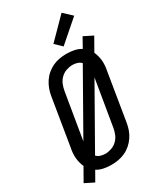

<svg xmlns="http://www.w3.org/2000/svg" viewBox="-259 -1072 1027 1214"><g transform="rotate(-30 254.5 -465.0)"><path d="M58 53 -8 20 46 -75Q39 -90 34.5 -107.5Q30 -125 28.5 -143Q27 -161 28.5 -179.5Q30 -198 34 -217L90 -559Q94 -584 103 -608.5Q112 -633 126.5 -655Q141 -677 161.5 -694.5Q182 -712 205.5 -723Q229 -734 254.5 -738.5Q280 -743 305 -743Q334 -743 361.5 -737.5Q389 -732 412 -718L451 -788L517 -755L463 -660Q470 -645 474.5 -627.5Q479 -610 480.5 -592Q482 -574 480.5 -555.5Q479 -537 475 -518L419 -176Q415 -151 406.5 -126.5Q398 -102 383 -80Q368 -58 348 -40.5Q328 -23 304 -12Q280 -1 254.5 3.5Q229 8 204 8Q175 8 147.5 2.5Q120 -3 98 -17ZM123 -210 367 -640Q356 -652 339 -657.5Q322 -663 304 -663Q282 -663 259 -655Q236 -647 218.5 -630Q201 -613 192 -591Q183 -569 179 -546ZM205 -72Q227 -72 250 -80Q273 -88 290.5 -105Q308 -122 317 -144Q326 -166 330 -189L386 -525L142 -95Q153 -83 170 -77.5Q187 -72 205 -72ZM315 -792 267 -838 410 -983 470 -927Z"/></g></svg>

Font: Iosevka Medium
Style: Italic
Weight: 500
Italic angle: -9°
Monospace: yes
Designer: Belleve Invis
Foundry: Belleve Invis
Version: Version 32.5.0; ttfautohint (v1.8.4)